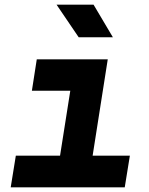

<svg xmlns="http://www.w3.org/2000/svg" viewBox="-20 -805 640 825"><path d="M26 0 48 -136H238L282 -415H117L138 -550H443L378 -136H538L516 0ZM318 -645 223 -785H382L465 -645Z"/></svg>

Font: JetBrains Mono ExtraBold
Style: Italic
Weight: 800
Italic angle: -9°
Monospace: yes
Designer: Philipp Nurullin, Konstantin Bulenkov
Foundry: JetBrains
Version: Version 2.305; ttfautohint (v1.8.4.7-5d5b)